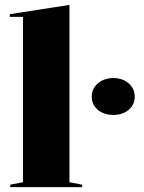

<svg xmlns="http://www.w3.org/2000/svg" viewBox="-20 -765 587 785"><path d="M264 -20 316 -10V0H22V-10L74 -20V-696H20V-707L264 -745ZM443 -446Q468 -446 487.5 -436.5Q507 -427 519 -410Q531 -393 531 -369Q531 -347 519 -330Q507 -313 487.5 -304Q468 -295 443 -295Q419 -295 399 -304Q379 -313 367 -330Q355 -347 355 -369Q355 -393 367 -410Q379 -427 399 -436.5Q419 -446 443 -446Z"/></svg>

Font: Kalnia SemiBold
Style: Regular
Weight: 600
Designer: Frida Medrano
Foundry: Frida Medrano
Version: Version 1.105